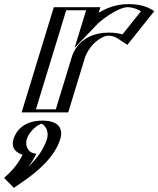

<svg xmlns="http://www.w3.org/2000/svg" viewBox="-68 -548 772 936"><path d="M138.3 40C188.3 40 216 80 200.8 130C172.3 223 82.1 299 3.2 351L-27.3 320C-27.3 320 33.4 275 65.3 210C30 201 10.5 170 22.8 130C38 80 90.3 40 138.3 40ZM396.3 -513 373.7 -439C373.7 -439 458.9 -528 559.9 -528C625.9 -528 662.1 -496 662.1 -496L542.3 -346C542.3 -346 517.8 -374 458.8 -374C366.8 -374 326 -283 322 -270L239.5 0H62.5L219.3 -513ZM133.7 55C175.4 55 198.5 88.2 185.8 130C160.9 211.4 82.2 281.6 8.7 331.7L-4.7 318.1C16.7 299.4 55 262 79.2 212.7L86.1 198.7L73.2 195.4C43.2 187.7 27.9 162.1 37.8 130C50.6 88.1 94.2 55 133.7 55ZM376.8 -498 343.3 -388.7 383.8 -430.8C384.8 -431.9 464.4 -513 555.3 -513C597.5 -513 627.3 -498.5 640.7 -490.1L543 -367.8C527.8 -377.8 503.4 -389 463.4 -389C357.9 -389 311.7 -285.2 307 -270L229.1 -15H82.1L229.8 -498ZM133.7 55C94.2 55 50.6 88.1 37.8 130C27.9 162.1 43.2 187.7 73.2 195.4L86.1 198.7L79.2 212.7C55 262 16.7 299.4 -4.7 318.1L8.7 331.7C82.2 281.6 160.9 211.4 185.8 130C198.5 88.2 175.4 55 133.7 55ZM376.8 -498H229.8L82.1 -15H229.1L307 -270C311.7 -285.2 357.9 -389 463.4 -389C503.4 -389 527.8 -377.8 543 -367.8L640.7 -490.1C627.3 -498.5 597.5 -513 555.3 -513C464.4 -513 384.8 -431.9 383.8 -430.8L343.3 -388.7ZM138.3 40C90.3 40 38 80 22.8 130C10.5 170 30.1 201 65.3 210C44.7 252 6.8 291 -13.3 308.5L-26.9 320.4L3.3 351.1L15 343.1C89.9 292.1 173.7 218.6 200.8 130C216 80 188.3 40 138.3 40ZM396.3 -513H219.3L62.5 0H239.5L322 -270C326 -283 366.8 -374 458.8 -374C495.9 -374 517.9 -363.8 531.8 -354.7L543.2 -347.1L662.7 -496.6L651.7 -503.4C637.1 -512.5 605.5 -528 559.9 -528C459.8 -528 375.6 -440.9 373.7 -439ZM134 55.3C149.5 59.9 173.2 89.4 160.8 130C145 181.5 109.6 227.7 68 267.3C83.7 248.1 97.1 227 109.3 202.1L90.5 197.3C76.3 193.7 50.9 168.7 62.8 130C75 89.9 116.2 60.2 134 55.3ZM351.8 -498 295.7 -314.8 411.5 -435.4C417.4 -441.6 503.5 -513 555.3 -513C579 -513 606.3 -501.6 619.1 -493L529.1 -380.4C512.4 -385.2 490.9 -389 463.4 -389C312.6 -389 283.7 -275.5 282 -270L204.1 -15H107.1L254.8 -498ZM138.3 40C46.9 40 9.5 91.7 -2.2 130C-12.2 162.7 -2.5 192.3 42.2 206.5C15.4 261.1 -22 296.5 -48 319.3L-0.4 367.6L43.5 337.7C119.1 286.2 200.1 214.1 225.8 130C237.5 91.7 231.3 40 138.3 40ZM421.3 -513H194.3L37.5 0H264.5L347 -270C348.6 -275.2 357.6 -296.4 374 -318.1C401.2 -354.1 440.8 -374 458.8 -374C477 -374 493.6 -368.4 507.4 -359.3L552.9 -329.3L684.2 -493.7L675.9 -498.9C661.6 -507.7 626.2 -528 559.9 -528C490.1 -528 442.8 -503.5 413 -485.8Z"/></svg>

Font: Hussar Outliner
Style: Obl
Weight: 700
Foundry: Cannot Into Space Fonts
Version: Version 0.92